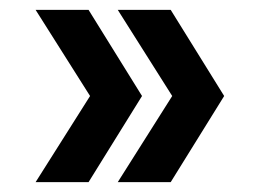

<svg xmlns="http://www.w3.org/2000/svg" viewBox="-20 -475 546 388"><path d="M52 -107H159L267 -281L159 -455H52L162 -281ZM218 -107H325L433 -281L325 -455H218L328 -281Z"/></svg>

Font: Vanilla Cream
Style: Bold
Weight: 700
Designer: Jeremy Tribby, Jinavaṁso
Foundry: Tribby Type
Version: Version 1.422;Glyphs 3.1.2 (3151)